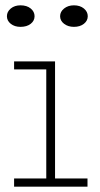

<svg xmlns="http://www.w3.org/2000/svg" viewBox="-20 -702 376 722"><path d="M154 0V-471H187V0ZM33 0V-31H309V0ZM33 -441V-471H187V-441ZM258 -601Q236 -601 221 -612.5Q206 -624 206 -641Q206 -658 221 -670Q236 -682 258 -682Q281 -682 295.5 -670Q310 -658 310 -641Q310 -624 295.5 -612.5Q281 -601 258 -601ZM57 -601Q35 -601 20.5 -612.5Q6 -624 6 -641Q6 -658 20.5 -670Q35 -682 57 -682Q81 -682 95.5 -670Q110 -658 110 -641Q110 -624 95.5 -612.5Q81 -601 57 -601Z"/></svg>

Font: BioRhyme ExtraLight
Style: Regular
Weight: 250
Designer: Aoife Mooney
Foundry: Aoife Mooney Type
Version: Version 1.600;gftools[0.9.33]